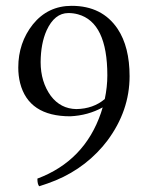

<svg xmlns="http://www.w3.org/2000/svg" viewBox="-20 -630 505 662"><path d="M341.3 -288.6Q350.1 -330.6 350.1 -370.1Q350.1 -552.7 249 -580.6Q232.9 -585 215.8 -585Q168 -585 140.6 -524.9Q120.6 -480 120.1 -416Q120.1 -347.7 155.3 -299.3Q189 -254.9 243.2 -253.9Q301.8 -254.9 341.3 -288.6ZM334 -259.8Q283.7 -231.9 222.2 -229Q78.6 -229 49.3 -343.8Q43 -369.1 43 -397Q43 -482.4 93.3 -545.9Q145 -609.9 227.1 -609.9Q332.5 -609.9 385.7 -530.3Q426.8 -468.3 426.8 -367.2Q426.8 -248 350.1 -145Q341.8 -134.3 334 -125Q258.3 -37.1 144.5 2.4Q129.9 7.3 115.2 12.2Q108.9 5.4 108.9 -14.2Q271.5 -75.2 328.1 -240.7Q331.5 -250.5 334 -259.8Z"/></svg>

Font: Linux Libertine Display O
Style: Regular
Weight: 400
Designer: Philipp H. Poll
Foundry: Philipp H. Poll
Version: Version 5.0.9